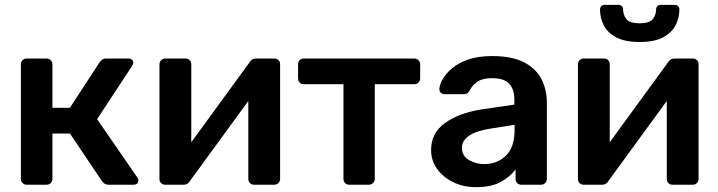

<svg xmlns="http://www.w3.org/2000/svg" viewBox="-20 -761 2958 791"><path d="M90 0Q80 0 73 -7Q66 -14 66 -24V-496Q66 -506 73 -513Q80 -520 90 -520H172Q182 -520 189 -513Q196 -506 196 -496V-317H268L390 -504Q394 -510 400.5 -515Q407 -520 418 -520H507Q529 -520 529 -502Q529 -497 524 -489L380 -270L545 -31Q550 -25 550 -18Q550 0 529 0H428Q418 0 411.5 -4Q405 -8 400 -15L268 -211H196V-24Q196 -14 189 -7Q182 0 172 0Z M660 0Q651 0 644 -6.5Q637 -13 637 -23V-496Q637 -506 644 -513Q651 -520 661 -520H744Q755 -520 761.5 -513Q768 -506 768 -496V-175L1008 -504Q1012 -511 1018.5 -515.5Q1025 -520 1035 -520H1111Q1120 -520 1127 -513.5Q1134 -507 1134 -498V-24Q1134 -14 1127 -7Q1120 0 1110 0H1027Q1016 0 1009.5 -7Q1003 -14 1003 -24V-345L763 -16Q759 -9 752.5 -4.5Q746 0 736 0Z M1419 0Q1408 0 1401.5 -7Q1395 -14 1395 -24V-414H1232Q1221 -414 1214.5 -421Q1208 -428 1208 -439V-496Q1208 -506 1214.5 -513Q1221 -520 1232 -520H1686Q1697 -520 1704 -513Q1711 -506 1711 -496V-439Q1711 -428 1704 -421Q1697 -414 1686 -414H1524V-24Q1524 -14 1517 -7Q1510 0 1500 0Z M1941 10Q1889 10 1847 -10.5Q1805 -31 1780.5 -65.5Q1756 -100 1756 -143Q1756 -213 1813 -254Q1870 -295 1962 -310L2099 -330V-351Q2099 -393 2078 -416Q2057 -439 2006 -439Q1969 -439 1947 -424.5Q1925 -410 1914 -386Q1906 -373 1891 -373H1812Q1801 -373 1795.5 -379.5Q1790 -386 1790 -395Q1791 -411 1803 -433.5Q1815 -456 1841 -478.5Q1867 -501 1908 -515.5Q1949 -530 2007 -530Q2091 -530 2140.5 -503.5Q2190 -477 2211.5 -433.5Q2233 -390 2233 -338V-24Q2233 -14 2226 -7Q2219 0 2209 0H2128Q2117 0 2110.5 -7Q2104 -14 2104 -24V-63Q2084 -35 2045 -12.5Q2006 10 1941 10ZM1975 -85Q2028 -85 2064 -119.5Q2100 -154 2100 -226V-247L2000 -231Q1941 -222 1912 -201.5Q1883 -181 1883 -153Q1883 -119 1911.5 -102Q1940 -85 1975 -85Z M2384 0Q2375 0 2368 -6.5Q2361 -13 2361 -23V-496Q2361 -506 2368 -513Q2375 -520 2385 -520H2468Q2479 -520 2485.5 -513Q2492 -506 2492 -496V-175L2732 -504Q2736 -511 2742.5 -515.5Q2749 -520 2759 -520H2835Q2844 -520 2851 -513.5Q2858 -507 2858 -498V-24Q2858 -14 2851 -7Q2844 0 2834 0H2751Q2740 0 2733.5 -7Q2727 -14 2727 -24V-345L2487 -16Q2483 -9 2476.5 -4.5Q2470 0 2460 0ZM2615 -588Q2555 -588 2519 -607Q2483 -626 2467.5 -656.5Q2452 -687 2452 -722Q2452 -730 2457 -735.5Q2462 -741 2471 -741H2528Q2537 -741 2542 -735.5Q2547 -730 2547 -722Q2547 -700 2560.5 -682.5Q2574 -665 2615 -665Q2656 -665 2669.5 -682.5Q2683 -700 2683 -722Q2683 -730 2688 -735.5Q2693 -741 2702 -741H2760Q2769 -741 2774 -735.5Q2779 -730 2779 -722Q2779 -687 2763 -656.5Q2747 -626 2711.5 -607Q2676 -588 2615 -588Z"/></svg>

Font: Rubik Medium
Style: Regular
Weight: 500
Designer: Hubert and Fischer
Foundry: Hubert and Fischer
Version: Version 2.300; ttfautohint (v1.8.4.7-5d5b);gftools[0.9.30]